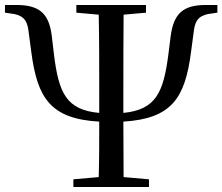

<svg xmlns="http://www.w3.org/2000/svg" viewBox="-26 -752 894 772"><path d="M281 -701 371 -693C373 -591 373 -482 373 -382V-330V-298C240 -310 210 -379 191 -533L182 -609C171 -695 135 -732 40 -732H-6V-701L15 -698C63 -693 82 -675 88 -632L100 -542C124 -358 177 -274 373 -263C373 -187 373 -115 371 -40L269 -31V0H573V-31L471 -40L470 -263C665 -275 718 -358 742 -542L754 -632C760 -675 779 -693 827 -698L848 -701V-732H802C708 -732 672 -696 660 -605L651 -533C631 -380 601 -311 470 -298V-330V-382C470 -484 470 -592 471 -693L561 -701V-732H281Z"/></svg>

Font: Noto Serif JP Medium
Style: Regular
Weight: 500
Designer: Ryoko NISHIZUKA 西塚涼子 (kana & ideographs); Frank Grießhammer (Latin, Greek & Cyrillic); Wenlong ZHANG 张文龙 (bopomofo); San
Foundry: Adobe
Version: Version 2.001;hotconv 1.1.0;makeotfexe 2.6.0